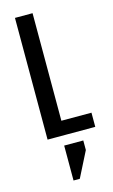

<svg xmlns="http://www.w3.org/2000/svg" viewBox="-130 -675 561 954"><g transform="rotate(-15 150.5 -198.0)"><path d="M51.8 -626.2H142.3V0H51.8ZM96.4 0V-72.9H297.1V0ZM123.8 49.9H222.1V99L156.1 229.5H123.8Z"/></g></svg>

Font: Teko Variable Light
Style: Regular
Weight: 300
Designer: Manushi Parikh, Jonny Pinhorn
Foundry: Indian Type Foundry
Version: Version 3.000